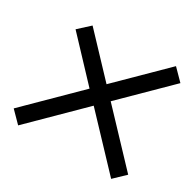

<svg xmlns="http://www.w3.org/2000/svg" viewBox="-152 -873 1044 1029"><g transform="rotate(30 369.5 -359.0)"><path d="M81 -10 15 -77 314 -372 90 -610 159 -673 381 -438 655 -708 721 -641 446 -370 724 -76 656 -11 379 -304Z"/></g></svg>

Font: ZCOOL KuaiLe
Style: Regular
Weight: 400
Designer: Lui Bingke
Foundry: ZCOOL
Version: Version 3.51;August 12, 2021;FontCreator 13.0.0.2613 64-bit